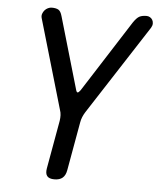

<svg xmlns="http://www.w3.org/2000/svg" viewBox="-53 -786 706 843"><g transform="rotate(5 300.0 -365.0)"><path d="M218 10Q195 10 186 -1Q177 -12 181 -35L219 -248Q221 -261 220.5 -273Q220 -285 216 -296L101 -690Q98 -700 101 -709Q104 -718 110 -725Q116 -732 124.5 -736Q133 -740 141 -740Q160 -740 170.5 -734Q181 -728 187 -706L279 -390Q282 -379 286.5 -379Q291 -379 299 -390L501 -706Q516 -728 528 -734Q540 -740 559 -740Q567 -740 574 -736Q581 -732 585 -725Q589 -718 589 -709Q589 -700 583 -690L328 -296Q321 -285 316 -273Q311 -261 309 -248L271 -35Q267 -12 254 -1Q241 10 218 10Z"/></g></svg>

Font: Maple Mono NL
Style: Italic
Weight: 400
Italic angle: -10°
Monospace: yes
Designer: subframe7536
Version: Version 7.000